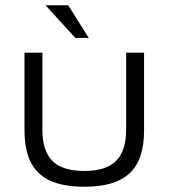

<svg xmlns="http://www.w3.org/2000/svg" viewBox="-20 -700 640 729"><path d="M73 -205C73 -56 144 9 300 9C456 9 527 -56 527 -205V-500H459V-209C459 -99 409 -51 300 -51C190 -51 141 -99 141 -209V-500H73ZM153 -680 266 -556H317L239 -680Z"/></svg>

Font: LT Wave Mono Light
Style: Regular
Weight: 300
Designer: Daniel Lyons
Version: Version 2.5 (Glyphs App)